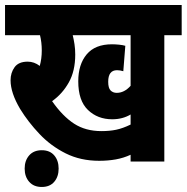

<svg xmlns="http://www.w3.org/2000/svg" viewBox="-20 -642 742 763"><path d="M633 -502V0H499V-27Q471 -14 440 -8.5Q409 -3 374 -3Q300 -3 241 -32.5Q182 -62 137 -109.5Q92 -157 60 -209Q22 -273 22 -323Q22 -353 38 -375Q54 -397 90 -397Q116 -397 138 -380Q146 -409 146 -441Q146 -474 139 -502H0V-622H702V-502ZM444 -273Q474 -273 499 -301V-502H269Q273 -486 276 -466.5Q279 -447 279 -425Q279 -360 253.5 -314.5Q228 -269 187 -240Q229 -180 274.5 -150.5Q320 -121 383 -121Q416 -121 442 -126.5Q468 -132 499 -147V-187Q467 -168 426 -168Q368 -168 329.5 -205Q291 -242 291 -319Q291 -386 324.5 -426Q358 -466 425 -466Q438 -466 453 -464.5Q468 -463 478 -460L470 -359Q457 -363 445 -363Q410 -363 410 -317Q410 -292 419.5 -282.5Q429 -273 444 -273ZM78 28Q78 -4 96 -24.5Q114 -45 146 -45Q178 -45 195.5 -24.5Q213 -4 213 28Q213 60 195.5 80.5Q178 101 146 101Q114 101 96 80.5Q78 60 78 28Z"/></svg>

Font: Noto Sans ExtraCondensed ExtraBold
Style: Regular
Weight: 800
Width: 2
Designer: Monotype Design Team
Foundry: Monotype Imaging Inc.
Version: Version 2.013; ttfautohint (v1.8.4.7-5d5b)